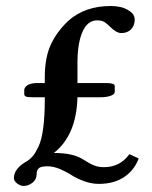

<svg xmlns="http://www.w3.org/2000/svg" viewBox="-20 -595 503 634"><path d="M160.2 -89.8Q189.9 -89.8 211.9 -85Q233.9 -80.1 246.3 -73.2Q258.8 -66.4 269.3 -59.6Q279.8 -52.7 293 -47.9Q306.2 -43 323.2 -43Q376.5 -43 407.2 -85.9L438 -71.8Q423.8 -33.2 390.1 -10.5Q356.4 12.2 306.2 12.2Q282.2 12.2 257.6 3.2Q232.9 -5.9 216.1 -16.8Q199.2 -27.8 177.7 -36.9Q156.2 -45.9 137.2 -45.9Q114.7 -45.9 107.9 -39.3Q101.1 -32.7 101.1 -21Q101.1 -2.4 87.4 8.3Q73.7 19 58.1 19Q46.9 19 36.4 10.7Q25.9 2.4 25.9 -6.8Q25.9 -39.1 70.3 -63.5Q81.5 -71.3 89.1 -80.3Q96.7 -89.4 106.9 -110.6Q117.2 -131.8 122.6 -171.1Q127.9 -210.4 127.9 -266.1V-273.9H85.9Q70.3 -273.9 65.2 -276.4Q60.1 -278.8 60.1 -284.2V-297.9Q60.1 -306.2 70.6 -313.5Q81.1 -320.8 104 -320.8H127.9V-339.8Q127.9 -403.3 147 -445.8Q166 -488.3 204.1 -524.9Q258.8 -575.2 346.2 -575.2Q360.4 -575.2 376.7 -572Q393.1 -568.8 408.9 -557.9Q424.8 -546.9 424.8 -529.8Q424.8 -510.3 412.6 -498Q400.4 -485.8 380.9 -485.8Q364.3 -485.8 344.2 -505.9Q333.5 -517.1 324.5 -522.5Q315.4 -527.8 300.8 -527.8Q269 -527.8 252.4 -490Q235.8 -452.1 235.8 -388.2V-320.8H330.1Q358.9 -320.8 358.9 -311V-292Q358.9 -283.2 345 -278.6Q331.1 -273.9 314 -273.9H235.8Q232.4 -147.9 157.7 -89.8Z"/></svg>

Font: Linux Libertine G
Style: Semibold
Weight: 600
Designer: Philipp H. Poll
Foundry: Philipp H. Poll
Version: Version 5.1.1